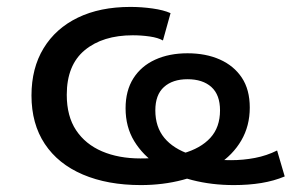

<svg xmlns="http://www.w3.org/2000/svg" viewBox="-20 -526 843 555"><path d="M387 9Q291 9 219.5 -21.5Q148 -52 109.5 -110Q71 -168 71 -250Q71 -329 106 -386.5Q141 -444 205 -475Q269 -506 357 -506Q389 -506 421 -501.5Q453 -497 473 -488L451 -409Q437 -417 413 -420.5Q389 -424 364 -424Q277 -424 225 -381Q173 -338 173 -252Q173 -190 200 -149.5Q227 -109 275 -88.5Q323 -68 386 -68Q457 -68 508.5 -82.5Q560 -97 588 -127.5Q616 -158 616 -207Q616 -252 591 -274.5Q566 -297 522 -297Q479 -297 454 -274.5Q429 -252 429 -207Q429 -159 455 -127.5Q481 -96 530.5 -79.5Q580 -63 648 -63Q683 -63 717 -69.5Q751 -76 781 -91L803 -16Q772 -3 735.5 3Q699 9 656 9Q592 9 535.5 -5.5Q479 -20 436 -48.5Q393 -77 368 -118Q343 -159 343 -213Q343 -264 365.5 -299.5Q388 -335 428.5 -353.5Q469 -372 522 -372Q575 -372 615.5 -354Q656 -336 679 -301.5Q702 -267 702 -215Q702 -162 677.5 -120Q653 -78 609 -49.5Q565 -21 508 -6Q451 9 387 9Z"/></svg>

Font: Nunito Sans 7pt SemiExpanded Medium
Style: Regular
Weight: 500
Width: 6
Designer: Vernon Adams
Foundry: Vernon Adams
Version: Version 3.101;gftools[0.9.27]